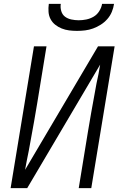

<svg xmlns="http://www.w3.org/2000/svg" viewBox="-20 -975 640 995"><path d="M35 0 156 -735H221L173 -441Q165 -393 156.5 -344.5Q148 -296 139 -248L129 -193Q124 -168 119 -143.5Q114 -119 110 -95L488 -735H574L453 0H388L436 -294Q444 -342 452.5 -390.5Q461 -439 470 -487L480 -542Q486 -567 490.5 -591.5Q495 -616 499 -640L121 0ZM379 -815Q358 -815 338 -817.5Q318 -820 299.5 -827.5Q281 -835 266 -847Q251 -859 242 -876Q233 -893 231.5 -913.5Q230 -934 233 -955H295Q292 -936 297.5 -917.5Q303 -899 317 -888.5Q331 -878 350 -874Q369 -870 388 -870Q407 -870 427 -874Q447 -878 465 -888.5Q483 -899 494.5 -917.5Q506 -936 509 -955H571Q568 -934 559.5 -913.5Q551 -893 536 -876Q521 -859 502 -847Q483 -835 462.5 -827.5Q442 -820 421 -817.5Q400 -815 379 -815Z"/></svg>

Font: Iosevka Light Extended Oblique
Style: Regular
Weight: 300
Width: 7
Italic angle: -9°
Monospace: yes
Designer: Belleve Invis
Foundry: Belleve Invis
Version: Version 32.5.0; ttfautohint (v1.8.4)